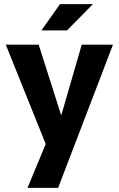

<svg xmlns="http://www.w3.org/2000/svg" viewBox="-20 -700 574 928"><path d="M526 -484H375L276 -142L167 -484H8L201 -4L113 208H261ZM429 -680H270L180 -553H304Z"/></svg>

Font: Play
Style: Bold
Weight: 700
Designer: Jonas Hecksher
Foundry: Jonas Hecksher, Playtypeª, e-types AS
Version: Version 1.002